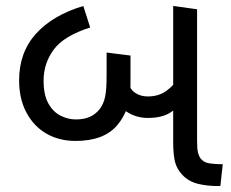

<svg xmlns="http://www.w3.org/2000/svg" viewBox="-20 -623 774 643"><path d="M233 -151Q178 -151 135.5 -175.5Q93 -200 68.5 -246Q44 -292 44 -354Q44 -447 100 -509.5Q156 -572 259 -603L282 -531Q194 -503 160 -457Q126 -411 126 -353Q126 -305 142 -276.5Q158 -248 183 -235.5Q208 -223 234 -223Q262 -223 281.5 -232Q301 -241 314 -258Q327 -275 332 -299Q337 -323 337 -369V-447L417 -437V-335Q417 -256 372.5 -203.5Q328 -151 233 -151ZM475 -228Q435 -228 402.5 -250Q370 -272 349 -333L404 -357Q414 -325 432 -312.5Q450 -300 475 -300Q511 -300 537 -318.5Q563 -337 585 -371L602 -291Q576 -261 548 -244.5Q520 -228 475 -228ZM708 0Q673 0 642.5 -7.5Q612 -15 591 -37Q572 -57 566 -81.5Q560 -106 560 -148V-603L640 -592V-152Q640 -125 643 -112.5Q646 -100 652 -92Q663 -78 684 -75.5Q705 -73 726 -73L718 0Z"/></svg>

Font: guzrati25
Style: Book
Weight: 400
Designer: Jelle Bosma - Monotype Design Team, Universal Thirst
Foundry: Monotype Imaging Inc.
Version: Version 2.106